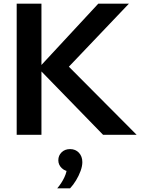

<svg xmlns="http://www.w3.org/2000/svg" viewBox="-20 -735 778 1047"><path d="M206 0H71V-715H206ZM725 0H542L181 -371H197L516 -715H683L342 -357V-385ZM362 292H292Q316 264 331 232Q346 200 344 178L364 200Q336 200 317 182Q298 164 298 139Q298 113 316 95.5Q334 78 362 78Q392 78 410.5 98Q429 118 429 149Q429 171 419.5 197Q410 223 395 248Q380 273 362 292Z"/></svg>

Font: Wix Madefor Display
Style: Bold
Weight: 700
Designer: Dalton Maag Ltd
Foundry: Dalton Maag Ltd
Version: Version 3.100